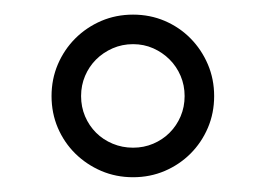

<svg xmlns="http://www.w3.org/2000/svg" viewBox="-20 -740 360 260"><path d="M230 -609.9Q230 -624.5 224.6 -637.2Q219.2 -649.9 209.7 -659.4Q200.2 -668.9 187.5 -674.6Q174.8 -680.2 160.2 -680.2Q145.5 -680.2 132.6 -674.6Q119.6 -668.9 110.1 -659.4Q100.6 -649.9 95.2 -637.2Q89.8 -624.5 89.8 -609.9Q89.8 -595.2 95.2 -582.5Q100.6 -569.8 110.1 -560.3Q119.6 -550.8 132.6 -545.4Q145.5 -540 160.2 -540Q174.8 -540 187.5 -545.4Q200.2 -550.8 209.7 -560.3Q219.2 -569.8 224.6 -582.5Q230 -595.2 230 -609.9ZM270 -609.9Q270 -586.9 261.5 -566.9Q252.9 -546.9 238 -532Q223.1 -517.1 203.1 -508.5Q183.1 -500 160.2 -500Q137.2 -500 117.2 -508.5Q97.2 -517.1 82 -532Q66.9 -546.9 58.3 -566.9Q49.8 -586.9 49.8 -609.9Q49.8 -632.8 58.3 -652.8Q66.9 -672.9 82 -688Q97.2 -703.1 117.2 -711.7Q137.2 -720.2 160.2 -720.2Q183.1 -720.2 203.1 -711.7Q223.1 -703.1 238 -688Q252.9 -672.9 261.5 -652.8Q270 -632.8 270 -609.9Z"/></svg>

Font: BabelStone Ogham Special
Style: Regular
Weight: 400
Designer: Andrew West
Foundry: BabelStone
Version: Version 1.02 March 14, 2022